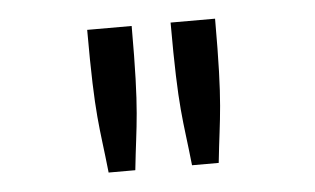

<svg xmlns="http://www.w3.org/2000/svg" viewBox="-32 -708 564 344"><g transform="rotate(-5 250.0 -536.0)"><path d="M135 -665C135 -505 142 -493 151 -407H199C208 -493 215 -506 215 -665ZM285 -665C285 -505 292 -493 301 -407H349C358 -493 365 -506 365 -665Z"/></g></svg>

Font: Inconsolata
Style: Regular
Weight: 400
Monospace: yes
Designer: Raph Levien, Cyreal, Brenton Simpson
Foundry: Raph Levien, Cyreal, Google
Version: Version 3.100